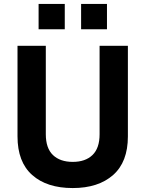

<svg xmlns="http://www.w3.org/2000/svg" viewBox="-20 -930 730 964"><path d="M387.2 -783.2V-910.2H517.1V-783.2ZM173.8 -783.2V-910.2H305.2V-783.2ZM345.2 14.2Q215.3 14.2 141.6 -51.3Q67.9 -116.7 67.9 -245.1V-700.2H210V-255.9Q210 -186 245.8 -151.6Q281.7 -117.2 345.2 -117.2Q408.7 -117.2 444.3 -151.6Q480 -186 480 -255.9V-700.2H622.1V-245.1Q622.1 -116.7 547.9 -51.3Q473.6 14.2 345.2 14.2Z"/></svg>

Font: SUSE
Style: Bold
Weight: 700
Designer: Rene Bieder
Foundry: SUSE
Version: Version 1.000